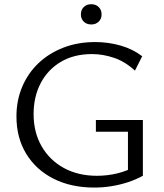

<svg xmlns="http://www.w3.org/2000/svg" viewBox="-20 -863 761 893"><path d="M418.7 9.4Q310.2 9.4 228.5 -32.1Q146.9 -73.6 101.7 -148.1Q56.5 -222.5 56.5 -321.5Q56.5 -396.2 83.4 -459.6Q110.3 -523 159.2 -569.4Q208.1 -615.7 275 -641.5Q341.9 -667.4 423 -667.4Q483.1 -667.4 540.1 -651.3Q597.2 -635.2 641.4 -601.4L607.6 -534.5Q561.8 -576.6 510.3 -594.1Q458.8 -611.5 407.7 -611.5Q324.4 -611.5 263.5 -575.6Q202.6 -539.6 169.5 -476.7Q136.3 -413.8 136.3 -332.4Q136.3 -247.3 173.7 -182.5Q211.1 -117.6 277.4 -81.5Q343.7 -45.4 430.7 -45.4Q479 -45.4 525.7 -56.6Q572.4 -67.8 612.4 -91.5L575.1 -46.1V-250.2H426V-304.9H644.5V-45.5Q611.8 -27.5 574.4 -15.3Q537 -3.1 497.6 3.1Q458.3 9.4 418.7 9.4ZM404.6 -749.2Q383 -749.2 369.6 -762.3Q356.2 -775.4 356.2 -796Q356.2 -817.1 369.6 -830.2Q383 -843.4 404.6 -843.4Q425.7 -843.4 439.1 -830.2Q452.5 -817.1 452.5 -796Q452.5 -775.4 439.1 -762.3Q425.7 -749.2 404.6 -749.2Z"/></svg>

Font: Ysabeau
Style: Bold
Weight: 700
Designer: Christian Thalmann (Catharsis Fonts)
Version: Version 2.000;gftools[0.9.27.dev2+g8671c4b]